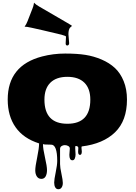

<svg xmlns="http://www.w3.org/2000/svg" viewBox="-20 -1068 1010 1422"><path d="M466.3 -746.6 468.8 -796.4Q468.8 -802.2 435.1 -811Q401.4 -819.8 297.1 -843.8Q192.9 -867.7 181.2 -868.9Q169.4 -870.1 165.8 -870.1Q162.1 -870.1 162.1 -870.8Q162.1 -871.6 165 -875Q174.3 -886.7 183.6 -910.2L220.2 -1003.9Q228.5 -1024.9 230 -1036.6Q231.4 -1048.3 231.9 -1048.3Q232.4 -1048.3 235.4 -1044.9Q247.1 -1032.7 268.6 -1020.5L478.5 -898.4Q513.2 -877.9 513.2 -876.5Q513.2 -875 509 -872.1Q504.9 -869.1 500 -864.3Q486.8 -851.1 486.8 -814.5L492.2 -748Q492.2 -740.2 488 -735.6Q483.9 -731 478.5 -731Q466.3 -731 466.3 -746.6ZM493.7 79.1 497.1 32.2Q497.1 20 485.4 13.4Q473.6 6.8 460 6.8Q446.3 6.8 435.5 14.2Q424.8 21.5 424.8 35.2V147.5Q424.8 171.9 435.1 219.2Q445.3 266.6 445.3 286.9Q445.3 307.1 436.5 320.3Q427.7 333.5 412.4 333.5Q397 333.5 389.2 319.8Q381.3 306.2 381.3 284.2Q381.3 262.2 392.6 208Q403.8 153.8 403.8 124Q403.8 3.4 358.9 3.4Q298.3 3.4 298.3 -1.5V-0.5Q298.3 33.2 313.2 98.4Q328.1 163.6 328.1 191.9Q328.1 220.2 317.9 238.5Q307.6 256.8 286.4 256.8Q265.1 256.8 253.2 239.3Q241.2 221.7 241.2 193.6Q241.2 165.5 255.4 97.4Q269.5 29.3 269.5 -5.9Q153.8 -42.5 95.5 -125.5Q37.1 -208.5 37.1 -330.6Q37.1 -583.5 292 -649.9Q374.5 -671.4 462.6 -671.4Q550.8 -671.4 612.5 -661.6Q674.3 -651.9 732.2 -627.2Q790 -602.5 830.8 -564.7Q871.6 -526.9 896 -467Q920.4 -407.2 920.4 -330.6Q920.4 -174.3 832.5 -88.6Q744.6 -2.9 585.4 16.6Q583.5 20 583.5 27.3L585.9 54.2Q585.9 79.1 572.3 79.1Q558.6 79.1 558.6 55.2L560.1 27.8Q560.1 13.2 539.1 13.2Q537.1 17.6 537.1 29.8L539.6 77.1Q539.6 91.8 534.2 105.5Q528.8 119.1 516.1 119.1Q493.7 119.1 493.7 79.1ZM309.1 -330.1Q309.1 -151.4 479 -151.4Q648.9 -151.4 648.9 -330.1Q648.9 -412.1 605 -455.6Q561 -499 479 -499Q397 -499 353 -455.6Q309.1 -412.1 309.1 -330.1Z"/></svg>

Font: Nosifer
Style: Regular
Weight: 400
Version: Version 001.002